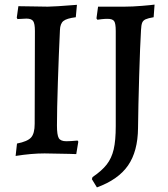

<svg xmlns="http://www.w3.org/2000/svg" viewBox="-20 -668 732 836"><path d="M54 -43Q100 -52 115.5 -69.5Q131 -87 131 -129L132 -533Q132 -565 124.5 -576Q117 -587 95 -587L56 -585L53 -591L60 -641L127 -640Q149 -639 188 -639Q215 -639 315 -647L310 -593Q270 -588 256 -576.5Q242 -565 241 -537Q236 -433 232 -310.5Q228 -188 228 -121Q228 -80 236 -66.5Q244 -53 269 -53Q285 -53 318 -56L321 -51L312 3Q293 3 282 2L174 0Q117 0 48 11ZM380 112 383 103Q423 76 444.5 48.5Q466 21 475 -17.5Q484 -56 484 -119V-533Q484 -566 477 -576Q470 -586 448 -586Q436 -586 422.5 -584.5Q409 -583 404 -582L400 -588L407 -639H522Q556 -639 598 -642.5Q640 -646 653 -648L649 -593Q625 -589 614 -584Q603 -579 599 -569Q595 -559 594 -537Q590 -472 586 -337.5Q582 -203 581 -110Q580 -9 537.5 52.5Q495 114 402 148Z"/></svg>

Font: Alegreya SC Medium
Style: Regular
Weight: 500
Designer: Juan Pablo del Peral
Foundry: Huerta Tipografica
Version: Version 2.007; ttfautohint (v1.6)